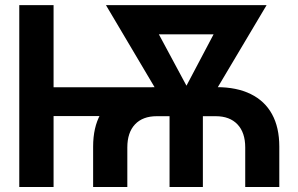

<svg xmlns="http://www.w3.org/2000/svg" viewBox="-20 -748 1190 768"><path d="M352.5 0V-161.6Q352.5 -238.3 381.8 -291.3Q411.1 -344.2 467 -371.8Q522.9 -399.4 603.5 -399.4H846.7Q926.8 -399.4 982.9 -371.8Q1039.1 -344.2 1068.1 -291.3Q1097.2 -238.3 1097.2 -161.6V0H960.9V-158.2Q960.9 -217.8 929.9 -250.5Q898.9 -283.2 842.8 -283.2H606.9Q550.8 -283.2 520 -250.5Q489.3 -217.8 489.3 -158.2V0ZM57.1 0V-727.5H194.3V0ZM166 -283.7V-398.9H635.3V-283.7ZM658.2 0V-348.6H791.5V0ZM668.5 -280.8 403.8 -727.5H552.7L757.3 -346.7L741.7 -280.8ZM707 -280.8 696.8 -350.1 896 -727.5H1046.4L780.8 -280.8ZM502.4 -610.8V-727.5H943.8V-610.8Z"/></svg>

Font: Inter Cardless Display
Style: Bold
Weight: 700
Designer: Rasmus Andersson
Foundry: rsms
Version: Version 4.001;git-9221beed3